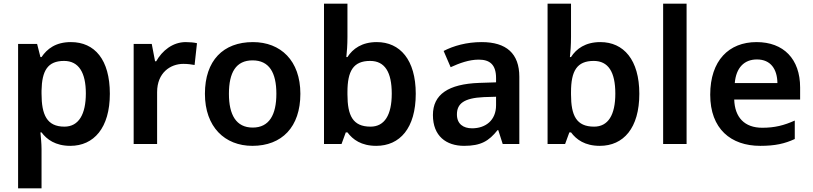

<svg xmlns="http://www.w3.org/2000/svg" viewBox="-20 -780 4402 1040"><path d="M364 -552C281 -552 235 -515 205 -471H199L181 -542H78V240H205V27C205 -3 201 -39 199 -63H205C233 -25 280 10 361 10C488 10 575 -87 575 -272C575 -457 493 -552 364 -552ZM327 -450C407 -450 445 -386 445 -274C445 -162 407 -94 329 -94C234 -94 205 -158 205 -273V-289C207 -397 238 -450 327 -450Z M986 -552C915 -552 858 -505 826 -448H820L802 -542H704V0H831V-281C831 -386 903 -434 973 -434C997 -434 1018 -431 1034 -428L1047 -546C1031 -550 1006 -552 986 -552Z M1607 -272C1607 -452 1500 -552 1350 -552C1189 -552 1090 -452 1090 -272C1090 -92 1198 10 1347 10C1507 10 1607 -92 1607 -272ZM1220 -272C1220 -387 1258 -453 1348 -453C1438 -453 1477 -387 1477 -272C1477 -158 1438 -89 1349 -89C1259 -89 1220 -158 1220 -272Z M1862 -580V-760H1735V0H1830L1853 -63H1862C1891 -24 1937 10 2018 10C2146 10 2232 -86 2232 -272C2232 -456 2147 -552 2021 -552C1940 -552 1891 -516 1862 -471H1856C1859 -497 1862 -537 1862 -580ZM1985 -450C2064 -450 2102 -390 2102 -273C2102 -157 2063 -94 1987 -94C1891 -94 1862 -154 1862 -269V-281C1862 -396 1894 -450 1985 -450Z M2589 -552C2508 -552 2437 -532 2383 -504L2421 -416C2469 -438 2521 -457 2573 -457C2632 -457 2667 -431 2667 -357V-334L2576 -331C2408 -325 2325 -268 2325 -157C2325 -43 2397 10 2494 10C2585 10 2628 -16 2675 -75H2679L2703 0H2793V-364C2793 -490 2723 -552 2589 -552ZM2601 -254 2667 -256V-210C2667 -128 2610 -85 2537 -85C2489 -85 2455 -109 2455 -160C2455 -218 2492 -249 2601 -254Z M3073 -580V-760H2946V0H3041L3064 -63H3073C3102 -24 3148 10 3229 10C3357 10 3443 -86 3443 -272C3443 -456 3358 -552 3232 -552C3151 -552 3102 -516 3073 -471H3067C3070 -497 3073 -537 3073 -580ZM3196 -450C3275 -450 3313 -390 3313 -273C3313 -157 3274 -94 3198 -94C3102 -94 3073 -154 3073 -269V-281C3073 -396 3105 -450 3196 -450Z M3699 0V-760H3572V0Z M4078 -552C3928 -552 3827 -452 3827 -267C3827 -82 3939 10 4098 10C4179 10 4231 -2 4285 -27V-127C4227 -101 4177 -88 4109 -88C4013 -88 3960 -144 3957 -241H4314V-306C4314 -461 4224 -552 4078 -552ZM4080 -458C4155 -458 4190 -405 4191 -330H3960C3967 -413 4011 -458 4080 -458Z"/></svg>

Font: Noto Sans Georgian SemiBold
Style: Regular
Weight: 600
Designer: Monotype Design Team, Akaki Razmadze
Foundry: Google LLC
Version: Version 2.005